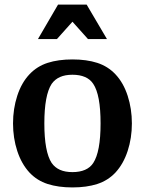

<svg xmlns="http://www.w3.org/2000/svg" viewBox="-20 -810 634 840"><path d="M557 -270Q557 -206 538.5 -149.5Q520 -93 485 -55Q452 -20 405.5 -5Q359 10 297 10Q235 10 188.5 -5Q142 -20 109 -55Q74 -93 55.5 -149.5Q37 -206 37 -270Q37 -334 55.5 -391Q74 -448 109 -485Q142 -520 188.5 -535Q235 -550 297 -550Q359 -550 405.5 -535Q452 -520 485 -485Q520 -448 538.5 -391Q557 -334 557 -270ZM206 -97Q220 -77 242.5 -67Q265 -57 297 -57Q329 -57 352 -67Q375 -77 388 -97Q420 -146 420 -270Q420 -333 412 -376Q404 -419 388 -443Q375 -463 352 -473Q329 -483 297 -483Q265 -483 242.5 -473Q220 -463 206 -443Q174 -394 174 -270Q174 -146 206 -97ZM448 -639 359 -790H234L146 -639H229L297 -715L365 -639Z"/></svg>

Font: Domine
Style: Bold
Weight: 700
Designer: Pablo Impallari, Rodrigo Fuenzalida, Brenda Gallo
Foundry: Pablo Impallari, Rodrigo Fuenzalida, Brenda Gallo
Version: Version 2.000